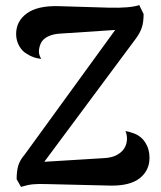

<svg xmlns="http://www.w3.org/2000/svg" viewBox="-20 -723 629 750"><path d="M564 -107Q564 -57 526 -27Q488 3 413 2L159 -4Q128 -5 108 -3Q88 -1 62 7L45 -23Q45 -55 51.5 -76.5Q58 -98 77 -120L430 -606L219 -592Q190 -591 168.5 -581Q147 -571 139 -553Q132 -536 132 -522Q132 -508 141 -493Q110 -496 86 -512Q67 -522 55 -543.5Q43 -565 43 -590Q43 -640 84.5 -670.5Q126 -701 208 -699L406 -693Q487 -691 524 -703L541 -668Q541 -637 534 -615.5Q527 -594 509 -570L153 -91L381 -105Q417 -106 439 -119Q461 -132 469 -150Q476 -165 476 -181Q476 -198 470 -211Q483 -209 500 -203Q530 -193 547 -167Q564 -141 564 -107Z"/></svg>

Font: Arima Madurai ExtraBold
Style: Regular
Weight: 800
Designer: Joana Correia and Natanael Gama
Foundry: NDISCOVER
Version: Version 1.020